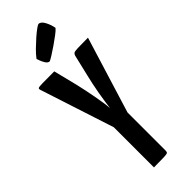

<svg xmlns="http://www.w3.org/2000/svg" viewBox="-302 -948 971 971"><g transform="rotate(-45 183.5 -463.0)"><path d="M216 -223H156L6 -684Q3 -693 7.5 -696Q12 -699 37.5 -699.5Q63 -700 122 -700L155 -567Q160 -547 165.5 -519.5Q171 -492 176.5 -463Q182 -434 185.5 -409.5Q189 -385 190 -369Q192 -385 195.5 -409.5Q199 -434 204 -463Q209 -492 215 -520Q221 -548 226 -568L253 -682Q256 -691 261.5 -694.5Q267 -698 289 -699Q311 -700 363 -700ZM135 0V-358H237V-19Q237 -9 233 -5.5Q229 -2 208 -1Q187 0 135 0ZM142 -752Q130 -752 121 -766.5Q112 -781 107.5 -794.5Q103 -808 103 -808Q117 -827 137.5 -847Q158 -867 179 -885.5Q200 -904 215.5 -915Q231 -926 235 -926Q252 -926 265 -901Q278 -876 282 -851Q274 -841 254 -826Q234 -811 211 -795Q188 -779 168.5 -767Q149 -755 142 -752Z"/></g></svg>

Font: Yanone Kaffeesatz ExtraLight SemiBold
Style: Regular
Weight: 600
Version: Version 2.003